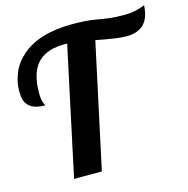

<svg xmlns="http://www.w3.org/2000/svg" viewBox="-109 -854 937 959"><g transform="rotate(-15 359.5 -374.5)"><path d="M439 -642.1 300.8 0H157.2L298.8 -662.1H287.1Q198.7 -662.1 153.3 -621.1Q99.1 -572.3 99.1 -460Q99.1 -419.4 110.4 -398.9Q112.8 -395 112.8 -392.1Q32.7 -392.1 12.7 -443.4Q5.9 -461.9 5.9 -500.5Q5.9 -539.1 24.4 -585.9Q43 -632.8 84 -668.9Q174.3 -749 347.2 -749Q418 -749 459.7 -741.7Q501.5 -734.4 532.2 -730.5Q563.5 -726.1 615.5 -726.1Q667.5 -726.1 719.2 -747.1Q714.4 -620.1 594.2 -620.1Q548.8 -620.1 439 -642.1Z"/></g></svg>

Font: UVF Lobster12
Style: Regular
Weight: 400
Designer: Pablo Impallari
Foundry: Pablo Impallari. www.impallari.com
Version: Version 1.004